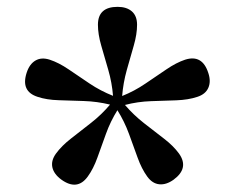

<svg xmlns="http://www.w3.org/2000/svg" viewBox="-20 -784 665 547"><path d="M230 -281Q200 -239.5 154.5 -272.5Q133.5 -288 129.2 -307.2Q125 -326.5 139.5 -346.5Q155.5 -368.5 182.5 -389.5Q209.5 -410.5 239.2 -433.8Q269 -457 293.5 -486Q256.5 -495 218.8 -496.2Q181 -497.5 147 -498.5Q113 -499.5 87.5 -508Q38.5 -523.5 56 -577Q64 -601.5 81 -611.5Q98 -621.5 121.5 -614Q147.5 -605.5 175.8 -586.2Q204 -567 235.2 -546Q266.5 -525 302 -511Q299 -548.5 288.5 -584.8Q278 -621 268.5 -653.8Q259 -686.5 259 -713.5Q259 -764.5 315 -764.5Q341 -764.5 355.8 -751.5Q370.5 -738.5 370.5 -713.5Q370.5 -686.5 361 -653.8Q351.5 -621 341.2 -584.5Q331 -548 328 -510.5Q363 -524.5 394.2 -545.8Q425.5 -567 453.8 -586.2Q482 -605.5 507.5 -614Q556.5 -629.5 573.5 -576Q581.5 -552 573.5 -533.8Q565.5 -515.5 542 -508Q516.5 -499.5 482.2 -498.2Q448 -497 410.2 -495.8Q372.5 -494.5 336 -485Q360.5 -456.5 390.2 -433.2Q420 -410 447 -389.2Q474 -368.5 490 -346.5Q519.5 -305 474.5 -272Q453.5 -257 433.8 -259Q414 -261 399.5 -281Q383.5 -303 372 -335Q360.5 -367 347.5 -402.5Q334.5 -438 314.5 -470Q294.5 -438 281.8 -402.5Q269 -367 257.5 -335Q246 -303 230 -281Z"/></svg>

Font: Fraunces 9pt SuperSoft
Style: Regular
Weight: 400
Version: Version 1.000;[b76b70a41]